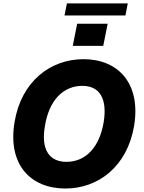

<svg xmlns="http://www.w3.org/2000/svg" viewBox="-20 -1079 829 1109"><path d="M718 -1059.3H366.5L352.6 -989.7H704.5ZM425.8 -942.1 400.2 -813.9H576.3L601.9 -942.1ZM754.6 -352.3C795.1 -597.7 662.3 -737.2 462.4 -737.2C270.6 -737.2 102.3 -608 63.9 -372.9C23.4 -128.6 156.2 9.9 357.6 9.9C547.6 9.9 715.2 -117.2 754.6 -352.3ZM578.8 -372.9C554.3 -226.6 473.7 -144.2 364 -144.2C265.3 -144.2 215.2 -213.8 239.7 -352.3C263.1 -498.6 344.5 -583.1 455.6 -583.1C555.4 -583.1 600.9 -509.9 578.8 -372.9Z"/></svg>

Font: TID UI Extra Bold
Style: Italic
Weight: 800
Italic angle: -9.39999°
Designer: The TID Project Authors
Foundry: Bakken & Bæck
Version: Version 1.001;hotconv 1.0.109;makeotfexe 2.5.65596